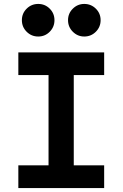

<svg xmlns="http://www.w3.org/2000/svg" viewBox="-20 -961 626 981"><path d="M73.7 0V-116.2H228V-577.6H73.7V-693.4H512.2V-577.6H356.9V-116.2H512.2V0ZM410.6 -774.4Q376.5 -774.4 352.1 -798.8Q327.6 -823.2 327.6 -857.9Q327.6 -892.6 352.1 -916.7Q376.5 -940.9 410.6 -940.9Q445.3 -940.9 469.7 -916.7Q494.1 -892.6 494.1 -857.9Q494.1 -823.2 469.7 -798.8Q445.3 -774.4 410.6 -774.4ZM175.3 -774.4Q140.6 -774.4 116.2 -798.8Q91.8 -823.2 91.8 -857.9Q91.8 -892.6 116.2 -916.7Q140.6 -940.9 175.3 -940.9Q210 -940.9 234.1 -916.7Q258.3 -892.6 258.3 -857.9Q258.3 -823.2 234.1 -798.8Q210 -774.4 175.3 -774.4Z"/></svg>

Font: Caskaydia Cove
Style: Bold
Weight: 700
Monospace: yes
Designer: Aaron Bell
Foundry: Saja Typeworks
Version: Version 4.300; ttfautohint (v1.8.3)